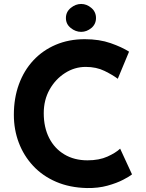

<svg xmlns="http://www.w3.org/2000/svg" viewBox="-20 -942 737 970"><path d="M647 -61Q635 -51 602.5 -34Q570 -17 523 -4Q476 9 419 8Q332 6 263.5 -23.5Q195 -53 147.5 -104Q100 -155 75 -221Q50 -287 50 -362Q50 -446 75.5 -516Q101 -586 148.5 -637Q196 -688 262 -716Q328 -744 408 -744Q482 -744 539 -724Q596 -704 632 -681L575 -544Q550 -563 508.5 -583.5Q467 -604 413 -604Q357 -604 308.5 -573Q260 -542 230.5 -489.5Q201 -437 201 -370Q201 -299 228 -245.5Q255 -192 305 -162Q355 -132 422 -132Q481 -132 523 -151Q565 -170 587 -191ZM313 -851Q313 -882 337.5 -902Q362 -922 390 -922Q418 -922 441.5 -902Q465 -882 465 -851Q465 -820 441.5 -800.5Q418 -781 390 -781Q362 -781 337.5 -800.5Q313 -820 313 -851Z"/></svg>

Font: Reem Kufi
Style: Regular
Weight: 400
Designer: Khaled Hosny
Version: Version 1.6